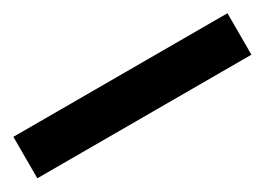

<svg xmlns="http://www.w3.org/2000/svg" viewBox="-21 -1005 542 393"><g transform="rotate(-30 250.0 -809.0)"><path d="M503 -760H-3V-858H503Z"/></g></svg>

Font: Noto Sans Kannada
Style: Bold
Weight: 700
Designer: Jelle Bosma - Monotype Design Team
Foundry: Monotype Imaging Inc.
Version: Version 2.005; ttfautohint (v1.8.4.7-5d5b)